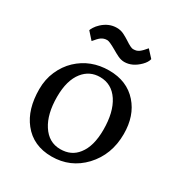

<svg xmlns="http://www.w3.org/2000/svg" viewBox="-191 -964 1049 1110"><g transform="rotate(30 333.5 -409.5)"><path d="M56.2 -294.9Q56.2 -360.8 80.6 -416.3Q105 -471.7 146 -510.7Q230.5 -590.3 353.5 -590.3Q472.7 -590.3 542.5 -511.2Q609.4 -435.5 609.4 -314Q609.4 -175.8 522.5 -83Q437 7.3 312 7.3Q189 7.3 120.1 -80.1Q56.2 -160.6 56.2 -294.9ZM334 -54.7Q371.1 -54.7 399.7 -67.9Q428.2 -81.1 449.2 -108.4Q495.1 -166.5 495.1 -276.4Q495.1 -393.6 450.2 -462.4Q404.8 -531.2 326.7 -531.2Q257.8 -531.2 214.8 -477.5Q167.5 -418.5 167.5 -308.1Q167.5 -193.4 211.9 -125Q257.3 -54.7 334 -54.7ZM136.2 -734.4Q137.7 -740.7 147 -755.9Q156.2 -771 172.9 -786.6Q215.8 -826.2 268.1 -826.2Q294.4 -826.2 315.7 -815.4Q336.9 -804.7 353.5 -793.9Q395 -766.1 409.2 -766.1Q423.3 -766.1 432.6 -769Q441.9 -772 450.2 -778.3Q465.3 -789.6 486.8 -815.9L530.3 -768.6Q524.9 -745.6 502.4 -723.1Q455.6 -676.3 402.8 -676.3Q380.9 -676.3 358.9 -687Q336.9 -697.8 318.4 -709Q270 -736.8 256.3 -736.8Q242.7 -736.8 233.6 -733.6Q224.6 -730.5 215.8 -724.6Q202.1 -714.8 179.2 -686.5Z"/></g></svg>

Font: HeadlandOne
Style: Regular
Weight: 400
Designer: Gary Lonergan
Foundry: Sorkin Type Co.
Version: Version 1.002